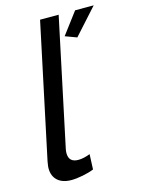

<svg xmlns="http://www.w3.org/2000/svg" viewBox="-113 -795 639 868"><g transform="rotate(-15 206.5 -361.5)"><path d="M112 7Q71 7 48 -13.5Q25 -34 25 -71Q25 -79 26.5 -87Q28 -95 29 -103L162 -730H249L123 -135Q122 -130 121.5 -125.5Q121 -121 121 -116Q121 -73 166 -73Q190 -73 221 -85L218 -14Q196 -5 165.5 1Q135 7 112 7ZM250 -629 326 -730H413L304 -609Z"/></g></svg>

Font: Raleway Medium
Style: Italic
Weight: 500
Italic angle: -12°
Designer: Matt McInerney, Pablo Impallari, Rodrigo Fuenzalida
Foundry: Matt McInerney, Pablo Impallari, Rodrigo Fuenzalida
Version: Version 4.026